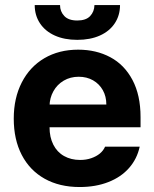

<svg xmlns="http://www.w3.org/2000/svg" viewBox="-20 -735 614 765"><path d="M34.8 -262.4Q34.8 -344 66.7 -406.4Q98.7 -468.9 156.7 -503Q214.8 -537.1 291.6 -537.1Q363.2 -537.1 419.4 -507.1Q475.6 -477.2 507.8 -416.5Q540 -355.8 540 -268.6V-227.9H94V-318.5H403.7Q403.7 -350.8 389.7 -375.7Q375.7 -400.7 350.7 -415Q325.7 -429.2 293.8 -429.2Q260.2 -429.2 233.9 -413.7Q207.6 -398.2 192.8 -371.5Q177.9 -344.8 177.4 -313V-228.1Q177.4 -188.3 192.4 -158.7Q207.3 -129.1 235.1 -113.4Q262.8 -97.7 299.4 -97.7Q323.6 -97.7 343.6 -104.7Q363.6 -111.6 377.7 -123.1Q391.7 -134.6 398.7 -150.6H536.6Q526.2 -102.2 494.4 -65.9Q462.6 -29.5 412 -9.7Q361.4 10.2 297.2 10.2Q217.1 10.2 157.9 -22.9Q98.7 -56.1 66.7 -117.6Q34.8 -179.1 34.8 -262.4ZM287.8 -576.2Q236.6 -576.2 198.3 -593.4Q160.1 -610.6 139.2 -642.2Q118.3 -673.8 118.3 -714.8H219.2Q219.2 -689.2 236.1 -671.3Q253 -653.3 287.8 -653.3Q322.6 -653.3 339.2 -671Q355.8 -688.7 356.3 -714.8H458.2Q458.2 -673.8 437.3 -642.2Q416.4 -610.6 378 -593.4Q339.5 -576.2 287.8 -576.2Z"/></svg>

Font: WEMIX Pretendard Variable
Style: Regular
Weight: 400
Designer: Base glyphs from Inter by Rasmus Andersson; Hangeul glyphs from Noto Sans CJK(Source Han Sans) by Jang Soo-young and Kan
Foundry: Kil Hyung-jin
Version: Version 1.000;Glyphs 3.2 (3208)